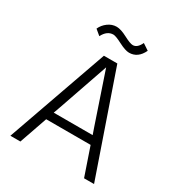

<svg xmlns="http://www.w3.org/2000/svg" viewBox="-199 -986 1035 1115"><g transform="rotate(30 318.5 -428.5)"><path d="M440 -854C426.7 -825.3 410 -811 390 -811C378 -811 357.5 -818.7 328.5 -834C299.5 -849.3 275.7 -857 257 -857C236.3 -857 217.2 -850.5 199.5 -837.5C181.8 -824.5 168.7 -808.3 160 -789L196 -759C212.7 -791.7 235 -808 263 -808C273.7 -808 293.8 -800.3 323.5 -785C353.2 -769.7 376.3 -762 393 -762C432.3 -762 462 -783.3 482 -826ZM189 -242 204 -284C273.3 -482.7 312.3 -595.3 321 -622L435 -285L450 -242ZM532 0H599L366 -674H276L38 0H105L170 -187H468Z"/></g></svg>

Font: Hind Light
Style: Regular
Weight: 300
Designer: Manushi Parikh, Satya Rajpurohit
Foundry: Indian Type Foundry
Version: Version 1.201;PS 1.0;hotconv 1.0.78;makeotf.lib2.5.61930; tt